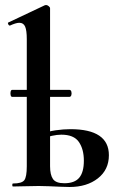

<svg xmlns="http://www.w3.org/2000/svg" viewBox="-20 -745 475 767"><path d="M258 2Q244 2 222 1Q200 0 176.5 -1Q153 -2 135 -2Q107 -2 80.5 -1Q54 0 32 0Q29 0 29 -6Q29 -12 32 -12Q67 -12 77 -25Q87 -38 87 -81V-589Q87 -623 80.5 -638.5Q74 -654 57 -654Q50 -654 40.5 -651Q31 -648 20 -643Q16 -642 13 -648Q10 -654 13 -655L159 -724Q161 -725 164 -725Q169 -725 174.5 -720.5Q180 -716 180 -712V-81Q180 -47 191.5 -30Q203 -13 237 -13Q278 -13 296.5 -35Q315 -57 315 -103Q315 -149 295 -178Q275 -207 225 -207Q208 -207 187.5 -202.5Q167 -198 144 -187L138 -206Q170 -220 202 -224.5Q234 -229 261 -229Q415 -229 415 -125Q415 -67 371 -32.5Q327 2 258 2ZM29 -358Q24 -358 22.5 -365Q21 -372 22.5 -379Q24 -386 29 -386H257Q263 -386 265 -379Q267 -372 265 -365Q263 -358 257 -358Z"/></svg>

Font: Cormorant Light
Style: Regular
Weight: 300
Designer: Christian Thalmann (Catharsis Fonts)
Foundry: Catharsis Fonts
Version: Version 4.000